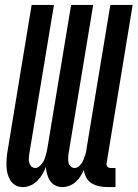

<svg xmlns="http://www.w3.org/2000/svg" viewBox="-20 -755 561 783"><path d="M73 8Q57 8 44 1Q31 -6 23 -18.5Q15 -31 11 -46Q7 -61 6.5 -76.5Q6 -92 7 -108Q8 -124 11 -140L109 -735H200L99 -125Q98 -116 97.5 -107Q97 -98 99.5 -90Q102 -82 108.5 -76Q115 -70 124 -70Q132 -70 139.5 -76Q147 -82 152.5 -89.5Q158 -97 161 -105Q164 -113 166.5 -121.5Q169 -130 171 -138.5Q173 -147 174 -155L270 -735H360L259 -125Q258 -116 258 -107Q258 -98 260 -90Q262 -82 268.5 -76Q275 -70 284 -70Q293 -70 300.5 -76Q308 -82 313 -89.5Q318 -97 321 -105Q324 -113 327 -121.5Q330 -130 331.5 -138.5Q333 -147 334 -155L430 -735H521L415 -91Q414 -87 414.5 -83Q415 -79 417.5 -76Q420 -73 423.5 -71.5Q427 -70 431 -70H451V8H418Q401 8 384.5 4.5Q368 1 354 -7.5Q340 -16 332 -30.5Q324 -45 322 -62Q316 -49 308 -36Q300 -23 288.5 -13Q277 -3 262.5 2.5Q248 8 234 8Q218 8 205 1Q192 -6 184 -18Q176 -30 172 -45Q168 -60 167 -75Q162 -60 153.5 -45.5Q145 -31 133 -18.5Q121 -6 105 1Q89 8 74 8Z"/></svg>

Font: Iosevka Semibold
Style: Italic
Weight: 600
Italic angle: -9°
Monospace: yes
Designer: Belleve Invis
Foundry: Belleve Invis
Version: Version 32.5.0; ttfautohint (v1.8.4)